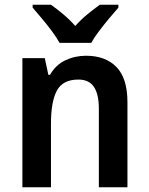

<svg xmlns="http://www.w3.org/2000/svg" viewBox="-20 -786 626 806"><path d="M341 -552Q423 -552 469 -504.5Q515 -457 515 -357V0H395V-330Q395 -390 374.5 -421Q354 -452 309 -452Q244 -452 219 -406Q194 -360 194 -267V0H74V-542H168L183 -472H190Q214 -514 254.5 -533Q295 -552 341 -552ZM230 -606Q218 -628 198 -655Q178 -682 156 -708Q134 -734 117 -754V-766H194Q217 -750 244.5 -727Q272 -704 296 -677Q321 -705 347.5 -726.5Q374 -748 399 -766H477V-754Q460 -735 438 -708.5Q416 -682 395.5 -655Q375 -628 363 -606Z"/></svg>

Font: Noto Sans Telugu SemiCondensed SemiBold
Style: Regular
Weight: 600
Width: 4
Designer: Jelle Bosma - Monotype Design Team
Foundry: Monotype Imaging Inc.
Version: Version 2.005; ttfautohint (v1.8.4.7-5d5b)